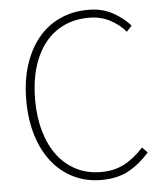

<svg xmlns="http://www.w3.org/2000/svg" viewBox="-53 -786 726 846"><g transform="rotate(-5 309.5 -363.0)"><path d="M362 13Q295 13 239.5 -14Q184 -41 144.5 -90.5Q105 -140 83.5 -209.5Q62 -279 62 -365Q62 -451 84 -520Q106 -589 146 -638Q186 -687 242.5 -713Q299 -739 368 -739Q431 -739 478 -712.5Q525 -686 553 -653L530 -628Q501 -662 460 -683Q419 -704 368 -704Q306 -704 256.5 -680.5Q207 -657 172.5 -612.5Q138 -568 119.5 -505.5Q101 -443 101 -365Q101 -287 119.5 -223.5Q138 -160 172 -115.5Q206 -71 254.5 -46.5Q303 -22 364 -22Q421 -22 465.5 -45Q510 -68 552 -114L575 -90Q533 -42 483 -14.5Q433 13 362 13Z"/></g></svg>

Font: SpoqaHanSansJP-Thin
Style: Regular
Weight: 250
Designer: [Source Han Sans]
Ryoko NISHIZUKA  (kana & ideographs); Paul D. Hunt (Latin, Greek & Cyrillic); Wenlong ZHANG  (bopomofo
Foundry: Spoqa (http://bi.spoqa.com)
Version: Version 1.002.20150607